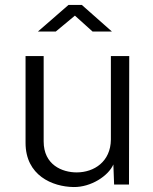

<svg xmlns="http://www.w3.org/2000/svg" viewBox="-20 -745 616 774"><path d="M353 -618H431L310 -725H256L133 -618H205L282 -682ZM277 9C347 10 417 -36 437 -82L440 -1H500L501 -519H427V-182C426 -94 360 -50 289 -50C231 -50 156 -80 156 -175V-519H83V-169C83 -38 191 8 277 9Z"/></svg>

Font: United Sans Light
Style: Regular
Weight: 300
Designer: Pablo Impallari, Rodrigo Fuenzalida (Modified by Dan O. Williams)
Version: Version 1.000;PS 001.000;hotconv 1.0.88;makeotf.lib2.5.64775